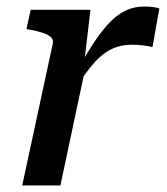

<svg xmlns="http://www.w3.org/2000/svg" viewBox="-20 -568 510 588"><path d="M48 0H165L244 -372L238 -376L257 -538H74L61 -479L72 -477Q95 -473 111 -467.5Q127 -462 135.5 -454.5Q144 -447 142 -436ZM468 -542Q464 -544 451.5 -546Q439 -548 422 -548Q389 -548 361.5 -534Q334 -520 309 -492Q284 -464 258.5 -423.5Q233 -383 204 -329L219 -308Q241 -343 260.5 -366.5Q280 -390 299 -404Q318 -418 339 -424.5Q360 -431 384 -431Q403 -431 418 -429Q433 -427 447 -424Z"/></svg>

Font: Roboto Serif 20pt Medium
Style: Italic
Weight: 500
Italic angle: -10°
Version: Version 1.008